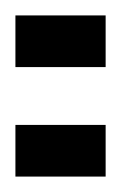

<svg xmlns="http://www.w3.org/2000/svg" viewBox="26 -794 157 249"><g transform="rotate(-90 104.5 -669.5)"><path d="M67 -728V-611H0V-728ZM209 -728V-611H142V-728Z"/></g></svg>

Font: Pathway Extreme 8pt Thin Light
Style: Regular
Weight: 300
Version: Version 1.001;gftools[0.9.26]